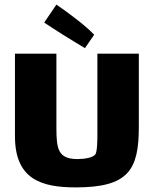

<svg xmlns="http://www.w3.org/2000/svg" viewBox="-20 -803 668 834"><path d="M389 -652C356 -688 281 -745 225 -783L172 -705C201 -685 294 -626 349 -594ZM403 -570V-219C403 -202 403 -144 394 -132C383 -118 347 -112 317 -112C232 -112 225 -156 225 -249V-570H45V-211C45 -24 160 11 309 11C537 11 583 -64 583 -251V-570Z"/></svg>

Font: FilmFarsi Display
Style: Regular
Weight: 400
Designer: Borna Izadpanah
Foundry: Borna Izadpanah
Version: Version 1.000;PS 001.000;hotconv 1.0.88;makeotf.lib2.5.64775